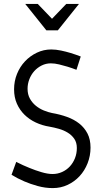

<svg xmlns="http://www.w3.org/2000/svg" viewBox="-20 -963 507 982"><path d="M443 -208Q443 -166 428 -128Q413 -90 387 -62Q361 -34 326 -17.5Q291 -1 250 -1Q211 -1 173 -11.5Q135 -22 105 -35Q70 -50 39 -69L63 -135Q98 -117 131 -104Q160 -92 192 -82.5Q224 -73 249 -73Q275 -73 298 -83.5Q321 -94 337.5 -112Q354 -130 363.5 -154Q373 -178 373 -206Q373 -234 360 -253Q347 -272 326.5 -284.5Q306 -297 281.5 -304Q257 -311 234 -315Q196 -321 163 -336.5Q130 -352 105.5 -376Q81 -400 66.5 -432.5Q52 -465 52 -506Q52 -548 67 -585Q82 -622 108 -649.5Q134 -677 168.5 -693.5Q203 -710 242 -710Q266 -710 292 -704.5Q318 -699 341 -692Q367 -684 393 -674L371 -606Q348 -615 325 -622Q305 -628 282.5 -633.5Q260 -639 240 -639Q215 -639 193 -628Q171 -617 155 -599Q139 -581 130 -557.5Q121 -534 121 -509Q121 -480 133 -458.5Q145 -437 163.5 -422Q182 -407 204 -398Q226 -389 246 -385Q287 -378 323 -365Q359 -352 385.5 -331Q412 -310 427.5 -280Q443 -250 443 -208ZM173 -943 246 -867 319 -943H384L276 -808H217L109 -943Z"/></svg>

Font: Marvel
Style: Bold
Weight: 700
Designer: Carolina Trebol
Foundry: Carolina Trebol
Version: Version 1.001